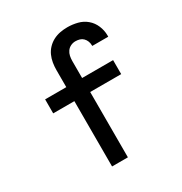

<svg xmlns="http://www.w3.org/2000/svg" viewBox="-173 -871 946 998"><g transform="rotate(-30 300.0 -371.5)"><path d="M212 0V-392H85V-476H212V-578Q212 -600 215.5 -621.5Q219 -643 228 -663Q237 -683 252.5 -699Q268 -715 287.5 -725Q307 -735 328.5 -739Q350 -743 372 -743Q402 -743 432 -735.5Q462 -728 485 -708.5Q508 -689 520 -660.5Q532 -632 532 -602Q532 -600 532 -598Q532 -596 532 -594H436Q436 -595 436 -595.5Q436 -596 436 -597Q436 -610 431.5 -622Q427 -634 418 -643Q409 -652 397 -655.5Q385 -659 372 -659Q357 -659 343.5 -652.5Q330 -646 321.5 -634Q313 -622 310 -607.5Q307 -593 307 -578V-476H493V-392H307V0Z"/></g></svg>

Font: Iosevka Custom Medium Extended
Style: Regular
Weight: 500
Width: 7
Monospace: yes
Designer: Belleve Invis
Foundry: Belleve Invis
Version: Version 11.2.4; ttfautohint (v1.8.4)